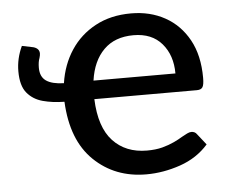

<svg xmlns="http://www.w3.org/2000/svg" viewBox="-43 -565 740 621"><g transform="rotate(-5 327.0 -254.5)"><path d="M408.5 7Q306.5 7 238.5 -58.8Q170.5 -124.5 164.5 -250Q126 -250.5 94.5 -259Q63 -267.5 43.8 -290.8Q24.5 -314 24.5 -361Q24.5 -402.5 43 -442L79.5 -434.5Q99 -429 99 -412.5Q99 -407 96.5 -398.5Q91.5 -386 91.5 -366.5Q91.5 -337.5 110.5 -324.2Q129.5 -311 168 -310Q177 -370 207.5 -416.2Q238 -462.5 287.8 -489.2Q337.5 -516 403.5 -516Q465.5 -516 513.8 -489.2Q562 -462.5 590 -411.8Q618 -361 618 -288Q618 -265.5 613 -257.8Q608 -250 594.5 -250H261.5Q265 -158.5 306.5 -114Q348 -69.5 417 -69.5Q445.5 -69.5 467 -75.2Q488.5 -81 505 -88.8Q521.5 -96.5 533.5 -104Q543 -109.5 550.8 -113.2Q558.5 -117 564.5 -117Q576.5 -117 582.5 -108L610.5 -72.5Q574 -31 518.8 -12Q463.5 7 408.5 7ZM530 -310Q530 -369 497.5 -407Q465 -445 405.5 -445Q344.5 -445 308.8 -409.2Q273 -373.5 264 -310Z"/></g></svg>

Font: Verano Sans Medium
Style: Regular
Weight: 500
Designer: Lukasz Dziedzic with Adam Twardoch and Botio Nikoltchev
Foundry: tyPoland Lukasz Dziedzic
Version: Version 3.001;December 28, 2019;FontCreator 12.0.0.2547 64-b